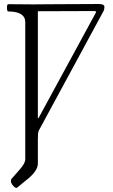

<svg xmlns="http://www.w3.org/2000/svg" viewBox="-20 -685 566 958"><path d="M65.9 251Q60.5 255.4 50.8 247.1Q41 238.8 36.6 227.8Q32.2 216.8 37.1 208L78.1 161.1Q106 129.9 106 109.9V-575.2Q106 -600.6 84.5 -614.3Q63 -627.9 21 -627.9Q15.1 -627.9 14.9 -646Q14.6 -664.1 21 -664.1Q72.8 -663.1 147 -663.1Q156.2 -663.1 201.9 -663.6Q247.6 -664.1 284.2 -664.1Q347.2 -665 472.2 -665Q501 -665 501 -650.9Q501 -636.2 496.1 -628.9L172.9 -32.2Q168.9 -22 168.9 8.8V131.8Q168.9 170.4 106 217.8ZM171.9 -95.2 460 -625 455.1 -629.9 168.9 -628.9V-96.2Z"/></svg>

Font: Junicode SmCond Light
Style: Regular
Weight: 300
Width: 4
Designer: Peter S. Baker
Version: Version 2.206